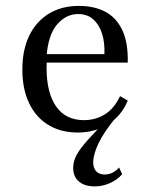

<svg xmlns="http://www.w3.org/2000/svg" viewBox="-20 -447 521 664"><path d="M307.3 197.6Q272.6 197.6 252.8 180.6Q233.1 163.7 233.1 133.9Q233.1 112.9 242.7 93.5Q252.4 74.2 269.4 53.6Q286.3 33.1 309.3 9.3Q332.3 -14.5 358.1 -44.4H383.9Q339.5 8.9 321 48Q302.4 87.1 302.4 114.5Q302.4 134.7 312.9 145.6Q323.4 156.5 341.9 156.5Q370.2 156.5 391.9 132.3L402.4 155.6Q385.5 175 360.1 186.3Q334.7 197.6 307.3 197.6ZM248.4 11.3Q190.3 11.3 147.2 -14.9Q104 -41.1 80.6 -90.3Q57.3 -139.5 57.3 -206.5Q57.3 -274.2 81 -323.4Q104.8 -372.6 148.8 -399.6Q192.7 -426.6 253.2 -426.6Q305.6 -426.6 344 -406.5Q382.3 -386.3 402.8 -343.1Q423.4 -300 421.8 -230.6H108.9L108.1 -259.7H341.1Q342.7 -299.2 333.1 -330.2Q323.4 -361.3 302.8 -379.8Q282.3 -398.4 250 -398.4Q208.9 -398.4 177.8 -362.9Q146.8 -327.4 141.1 -252.4L142.7 -250.8Q141.9 -241.9 141.5 -232.3Q141.1 -222.6 141.1 -212.1Q141.1 -125.8 174.2 -78.6Q207.3 -31.5 270.2 -31.5Q310.5 -31.5 342.7 -51.6Q375 -71.8 395.2 -114.5L421.8 -99.2Q400.8 -47.6 355.2 -18.1Q309.7 11.3 248.4 11.3Z"/></svg>

Font: Playfair 5pt SemiExpanded Light
Style: Regular
Weight: 400
Version: Version 2.203